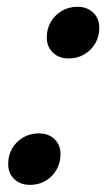

<svg xmlns="http://www.w3.org/2000/svg" viewBox="-20 -522 310 552"><path d="M91 -138.5Q120 -138.5 137 -121.8Q154 -105 154 -78.5Q154 -54 142.5 -34Q131 -14 111.2 -2.2Q91.5 9.5 66.5 9.5Q38 9.5 20.8 -7.2Q3.5 -24 3.5 -51Q3.5 -75.5 15 -95.2Q26.5 -115 46.5 -126.8Q66.5 -138.5 91 -138.5ZM202.5 -502.5Q231 -502.5 248.2 -485.5Q265.5 -468.5 265.5 -442Q265.5 -417.5 254 -397.5Q242.5 -377.5 222.5 -365.8Q202.5 -354 177.5 -354Q149 -354 131.8 -371Q114.5 -388 114.5 -414.5Q114.5 -439 126 -458.8Q137.5 -478.5 157.5 -490.5Q177.5 -502.5 202.5 -502.5Z"/></svg>

Font: Newsreader 60pt Medium
Style: Italic
Weight: 500
Italic angle: -17°
Designer: Hugues Gentile
Foundry: Production Type
Version: Version 1.003